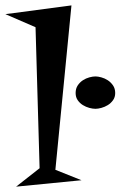

<svg xmlns="http://www.w3.org/2000/svg" viewBox="-67 -696 496 718"><path d="M140.1 -61 237.8 -22 -6.8 2 81.1 -66.9 65.9 -594.2 -46.9 -643.1 200.2 -675.8ZM363.8 -348.1Q363.8 -332.5 355.7 -321.3Q347.7 -310.1 336.2 -303Q324.7 -295.9 312 -292.5Q299.3 -289.1 290 -289.1Q279.8 -289.1 267.1 -292.5Q254.4 -295.9 242.9 -303Q231.4 -310.1 223.6 -321.3Q215.8 -332.5 215.8 -348.1Q215.8 -364.7 223.6 -376.5Q231.4 -388.2 242.9 -395.8Q254.4 -403.3 267.1 -406.7Q279.8 -410.2 290 -410.2Q299.3 -410.2 312 -406.7Q324.7 -403.3 336.2 -395.8Q347.7 -388.2 355.7 -376.5Q363.8 -364.7 363.8 -348.1Z"/></svg>

Font: Risque
Style: Regular
Weight: 400
Designer: Astigmatic (AOETI)
Foundry: Astigmatic (AOETI)
Version: Version 1.000